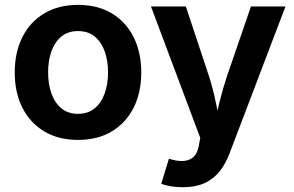

<svg xmlns="http://www.w3.org/2000/svg" viewBox="-20 -573 1228 801"><path d="M305.7 10.7Q224.6 10.7 165.3 -24.4Q106 -59.6 73.7 -123Q41.5 -186.5 41.5 -270.5Q41.5 -355 73.7 -418.7Q106 -482.4 165.3 -517.6Q224.6 -552.7 305.7 -552.7Q386.7 -552.7 445.8 -517.6Q504.9 -482.4 537.1 -418.7Q569.3 -355 569.3 -270.5Q569.3 -186.5 537.1 -123Q504.9 -59.6 445.8 -24.4Q386.7 10.7 305.7 10.7ZM305.7 -98.1Q347.2 -98.1 375 -121.1Q402.8 -144 416.7 -183.1Q430.7 -222.2 430.7 -271Q430.7 -319.8 416.7 -358.9Q402.8 -397.9 375 -420.7Q347.2 -443.4 305.7 -443.4Q263.7 -443.4 236.1 -420.7Q208.5 -397.9 194.6 -359.1Q180.7 -320.3 180.7 -271Q180.7 -222.2 194.6 -183.1Q208.5 -144 236.1 -121.1Q263.7 -98.1 305.7 -98.1ZM652.8 193.8 684.6 89.4 701.2 93.8Q730.5 101.1 753.2 97.7Q775.9 94.2 790.3 78.6Q804.7 63 809.6 33.7L815.4 2L609.9 -545.9H755.4L851.6 -255.9Q868.7 -202.6 879.4 -149.7Q890.1 -96.7 903.8 -40H870.1Q883.3 -96.7 896.5 -149.9Q909.7 -203.1 927.2 -255.9L1026.9 -545.9H1170.9L937.5 67.4Q920.9 111.3 895.5 142.8Q870.1 174.3 832.8 191.2Q795.4 208 743.2 208Q715.3 208 691.2 203.9Q667 199.7 652.8 193.8Z"/></svg>

Font: Inter
Style: 650
Weight: 650
Designer: Rasmus Andersson
Foundry: rsms
Version: Version 4.001;git-66647c0bb